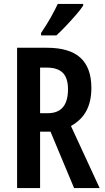

<svg xmlns="http://www.w3.org/2000/svg" viewBox="-20 -957 533 977"><path d="M218 -714Q334 -714 389.5 -663Q445 -612 445 -509Q445 -442 420 -394Q395 -346 341 -316L487 0H357L237 -287H184V0H67V-714ZM218 -613H184V-381H223Q326 -381 326 -503Q326 -560 299.5 -586.5Q273 -613 218 -613ZM403 -928Q390 -908 366 -880.5Q342 -853 315.5 -825Q289 -797 267 -777H189V-789Q216 -829 237 -866Q258 -903 274 -937H403Z"/></svg>

Font: Noto Sans Ethiopic ExtraCondensed SemiBold
Style: Regular
Weight: 600
Width: 2
Designer: Monotype Design Team
Foundry: Monotype Imaging Inc.
Version: Version 2.102; ttfautohint (v1.8.4.7-5d5b)